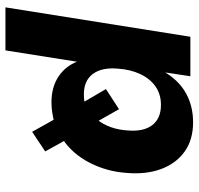

<svg xmlns="http://www.w3.org/2000/svg" viewBox="-32 -517 729 705"><g transform="rotate(90 332.5 -164.5)"><path d="M7 180 115 -499H260L246 -407Q278 -459 324.5 -484Q371 -509 429 -509Q493 -509 536.5 -478Q580 -447 600.5 -392Q621 -337 615 -266Q610 -192 577.5 -129Q545 -66 491 -30L495 -40L536 34L464 82L417 -2L429 1Q412 5 394 8Q376 11 356 11Q300 11 261.5 -14.5Q223 -40 206 -84L207 -85L165 180ZM326 -108Q337 -108 346 -109Q355 -110 364 -113L358 -102L307 -189L381 -237L428 -154L419 -157Q436 -177 446.5 -206Q457 -235 459 -269Q464 -327 439.5 -359Q415 -391 365 -391Q326 -391 297.5 -371Q269 -351 252 -315Q235 -279 232 -232Q227 -174 251.5 -141Q276 -108 326 -108Z"/></g></svg>

Font: Nunito Sans 9pt ExtraBold
Style: Italic
Weight: 800
Italic angle: -9°
Version: Version 3.101;gftools[0.9.27]